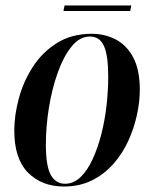

<svg xmlns="http://www.w3.org/2000/svg" viewBox="-20 -669 561 699"><path d="M213 10Q132 10 82 -40.5Q32 -91 32 -194Q32 -249 48.5 -310.5Q65 -372 99.5 -425.5Q134 -479 187.5 -512.5Q241 -546 314 -546Q362 -546 402 -525Q442 -504 465.5 -459Q489 -414 489 -342Q489 -299 478.5 -250.5Q468 -202 447 -156Q426 -110 393 -72.5Q360 -35 315 -12.5Q270 10 213 10ZM217 0Q248 0 273 -24Q298 -48 317 -89Q336 -130 349 -181Q362 -232 368 -286Q374 -340 374 -390Q374 -467 358.5 -501.5Q343 -536 307 -536Q270 -536 240.5 -499.5Q211 -463 190 -404Q169 -345 158 -276.5Q147 -208 147 -143Q147 -64 165 -32Q183 0 217 0ZM211 -629 215 -649H458L454 -629Z"/></svg>

Font: Noto Serif Display Condensed SemiBold
Style: Italic
Weight: 600
Width: 3
Italic angle: -12°
Designer: Monotype Design Team
Foundry: Monotype Imaging Inc.
Version: Version 2.009